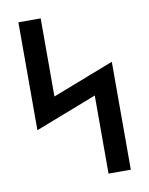

<svg xmlns="http://www.w3.org/2000/svg" viewBox="-83 -796 666 857"><g transform="rotate(-10 250.0 -367.5)"><path d="M339 0V-354L60 -246V-735H161V-381L440 -489V0Z"/></g></svg>

Font: Iosevka SS04 Semibold
Style: Regular
Weight: 600
Monospace: yes
Designer: Belleve Invis
Foundry: Belleve Invis
Version: Version 19.0.0; ttfautohint (v1.8.4)